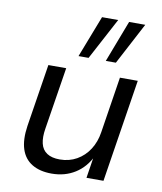

<svg xmlns="http://www.w3.org/2000/svg" viewBox="-85 -824 759 901"><g transform="rotate(10 294.5 -373.0)"><path d="M222 9Q166 9 128.5 -13.5Q91 -36 76.5 -80.5Q62 -125 72 -192L119 -490H204L157 -194Q150 -152 157 -122.5Q164 -93 187 -78Q210 -63 248 -63Q293 -63 329 -83.5Q365 -104 388 -140Q411 -176 418 -222L460 -490H545L468 0H387L404 -109H409Q382 -52 333.5 -21.5Q285 9 222 9ZM381 -556 457 -755H534L429 -556ZM251 -556 328 -755H405L299 -556Z"/></g></svg>

Font: Nunito Sans 10pt
Style: Italic
Weight: 400
Italic angle: -9°
Designer: Vernon Adams
Foundry: Vernon Adams
Version: Version 3.101;gftools[0.9.27]